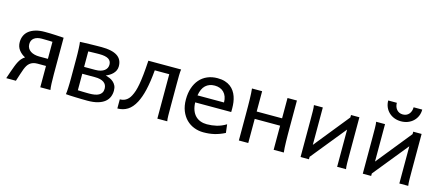

<svg xmlns="http://www.w3.org/2000/svg" viewBox="-51 -1244 4077 1783"><g transform="rotate(15 1987.5 -353.0)"><path d="M358.9 -273.4V-437Q352.1 -437.5 338.6 -438Q325.2 -438.5 309.8 -438.7Q294.4 -439 279.8 -439.2Q265.1 -439.5 256.3 -439.5Q209.5 -439.5 182.9 -419.2Q156.2 -398.9 156.2 -361.3Q156.2 -338.9 165.8 -322.3Q175.3 -305.7 191.7 -294.9Q208 -284.2 229.7 -278.8Q251.5 -273.4 275.9 -273.4ZM275.9 -205.1Q231.4 -205.1 203.6 -181.6Q190.9 -170.9 181.9 -156.2Q172.9 -141.6 164.6 -120.4Q156.2 -99.1 147 -69.6Q137.7 -40 124.5 0H31.7Q56.6 -75.2 75.9 -125.7Q95.2 -176.3 117.2 -202.6Q124.5 -211.4 133.1 -218.8Q141.6 -226.1 150.4 -231.4Q112.8 -250.5 89.4 -281.7Q65.9 -313 65.9 -356.4Q65.9 -390.1 78.6 -418.2Q91.3 -446.3 116.7 -466.1Q142.1 -485.8 179.4 -496.8Q216.8 -507.8 266.1 -507.8Q322.3 -507.8 369.1 -505.1Q416 -502.4 449.2 -500.5V-148.9Q449.2 -98.1 450.9 -59.3Q452.6 -20.5 456.5 0H358.9V-205.1Z M703.1 -63.5Q708 -63.5 720.5 -63Q732.9 -62.5 748.5 -62Q764.2 -61.5 781.5 -61.3Q798.8 -61 813 -61Q840.3 -61 863.8 -64.9Q887.2 -68.8 904.1 -78.1Q920.9 -87.4 930.4 -103Q939.9 -118.7 939.9 -141.6Q939.9 -181.2 910.6 -201.7Q881.3 -222.2 825.2 -222.2H703.1ZM1027.8 -146.5Q1027.8 -113.8 1016.1 -85.7Q1004.4 -57.6 978.8 -36.9Q953.1 -16.1 912.1 -4.4Q871.1 7.3 813 7.3Q787.1 7.3 756.1 6.6Q725.1 5.9 695.8 4.9Q666.5 3.9 642.3 2.7Q618.2 1.5 605.5 0Q607.4 -10.3 608.6 -26.4Q609.9 -42.5 610.8 -63Q611.8 -83.5 612.3 -107.2Q612.8 -130.9 612.8 -156.2V-341.8Q612.8 -366.7 612.3 -391.4Q611.8 -416 610.8 -437.3Q609.9 -458.5 608.6 -475.6Q607.4 -492.7 605.5 -502.9Q616.7 -503.4 642.3 -504.4Q668 -505.4 698.7 -506.1Q729.5 -506.8 760.5 -507.3Q791.5 -507.8 813 -507.8Q912.6 -507.8 962.9 -475.6Q1013.2 -443.4 1013.2 -376Q1013.2 -354.5 1004.9 -336.7Q996.6 -318.8 982.9 -304.9Q969.2 -291 952.4 -280.5Q935.5 -270 918 -263.7Q937.5 -258.3 957 -250Q976.6 -241.7 992.4 -228Q1008.3 -214.4 1018.1 -194.6Q1027.8 -174.8 1027.8 -146.5ZM703.1 -288.1H810.5Q839.8 -288.1 861.3 -294.4Q882.8 -300.8 897.2 -311.8Q911.6 -322.8 918.5 -337.4Q925.3 -352.1 925.3 -368.7Q925.3 -404.3 897.5 -421.9Q869.6 -439.5 808.1 -439.5Q798.3 -439.5 782.7 -439.2Q767.1 -439 751.2 -438.5Q735.4 -438 721.9 -437.7Q708.5 -437.5 703.1 -437Z M1345.2 -427.2Q1340.3 -370.1 1333.3 -322.5Q1326.2 -274.9 1317.1 -235.6Q1308.1 -196.3 1296.6 -164.6Q1285.2 -132.8 1272 -107.4Q1240.7 -48.3 1198.2 -21.7Q1155.8 4.9 1101.1 4.9V-83Q1115.2 -83 1129.4 -86.2Q1143.6 -89.4 1156.7 -96.9Q1169.9 -104.5 1181.9 -117.2Q1193.8 -129.9 1203.6 -148.9Q1215.3 -170.9 1224.4 -198.5Q1233.4 -226.1 1240.7 -266.1Q1248 -306.2 1253.9 -362.3Q1259.8 -418.5 1264.6 -498H1579.6Q1575.7 -477.5 1575.2 -439.7Q1574.7 -401.9 1574.7 -351.6V-146.5Q1574.7 -89.8 1575.2 -54.4Q1575.7 -19 1579.6 0H1484.4V-427.2Z M1784.7 -236.8Q1786.1 -193.8 1798.1 -162.1Q1810.1 -130.4 1830.8 -109.6Q1851.6 -88.9 1879.6 -78.6Q1907.7 -68.4 1940.9 -68.4Q1988.3 -68.4 2033.7 -79.1Q2079.1 -89.8 2124 -117.2L2133.8 -36.6Q2107.9 -23.4 2083 -14.2Q2058.1 -4.9 2033.2 1Q2008.3 6.8 1982.7 9.5Q1957 12.2 1928.7 12.2Q1881.8 12.2 1839.4 -4.2Q1796.9 -20.5 1764.6 -52.5Q1732.4 -84.5 1713.4 -131.8Q1694.3 -179.2 1694.3 -241.7Q1694.3 -302.2 1710.7 -351.3Q1727.1 -400.4 1757.3 -435.3Q1787.6 -470.2 1831.1 -489Q1874.5 -507.8 1928.7 -507.8Q1968.8 -507.8 1999.5 -498.3Q2030.3 -488.8 2052.7 -471.9Q2075.2 -455.1 2090.3 -432.6Q2105.5 -410.2 2114.5 -384.3Q2123.5 -358.4 2127.4 -330.3Q2131.3 -302.2 2131.3 -274.9V-255.9Q2131.3 -243.7 2130.9 -236.8ZM2043.5 -305.2Q2043.5 -336.4 2034.4 -360.6Q2025.4 -384.8 2009 -401.4Q1992.7 -418 1970.2 -426.3Q1947.8 -434.6 1921.4 -434.6Q1867.7 -434.6 1833.5 -403.1Q1799.3 -371.6 1788.6 -305.2Z M2268.1 -258.8Q2268.1 -294.4 2267.8 -329.1Q2267.6 -363.8 2266.8 -394.8Q2266.1 -425.8 2264.6 -452.4Q2263.2 -479 2260.7 -498H2358.4V-302.7H2602.5V-498H2692.9V-239.3Q2692.9 -203.6 2693.1 -168.9Q2693.4 -134.3 2694.1 -103Q2694.8 -71.8 2696.3 -45.4Q2697.8 -19 2700.2 0H2602.5V-231.9H2358.4V0H2268.1Z M2941.9 -498V-138.2L3212.9 -474.6V-498H3293.5V-148.9Q3293.5 -98.1 3293.9 -59.3Q3294.4 -20.5 3298.3 0H3212.9V-357.9L2941.9 -23.4V0H2861.3V-349.1Q2861.3 -399.9 2860.8 -438.7Q2860.4 -477.5 2856.4 -498Z M3540 -498V-138.2L3811 -474.6V-498H3891.6V-148.9Q3891.6 -98.1 3892.1 -59.3Q3892.6 -20.5 3896.5 0H3811V-357.9L3540 -23.4V0H3459.5V-349.1Q3459.5 -399.9 3459 -438.7Q3458.5 -477.5 3454.6 -498ZM3838.9 -717.8Q3838.9 -684.1 3826.7 -655.5Q3814.5 -627 3792.5 -606Q3770.5 -585 3740.5 -573.2Q3710.4 -561.5 3675.3 -561.5Q3639.6 -561.5 3609.6 -573.2Q3579.6 -585 3557.9 -606Q3536.1 -627 3523.9 -655.5Q3511.7 -684.1 3511.7 -717.8H3594.7Q3594.7 -697.8 3600.3 -681.4Q3606 -665 3616.7 -652.8Q3627.4 -640.6 3642.1 -634Q3656.7 -627.4 3675.3 -627.4Q3693.8 -627.4 3708.7 -634Q3723.6 -640.6 3734.1 -652.8Q3744.6 -665 3750.2 -681.4Q3755.9 -697.8 3755.9 -717.8Z"/></g></svg>

Font: Andika Compact
Style: Regular
Weight: 400
Designer: Victor Gaultney, Annie Olsen, Julie Remington, Don Collingsworth, Eric Hays, Becca Hirsbrunner
Foundry: SIL International
Version: Version 5.000 ; LnSpcTght